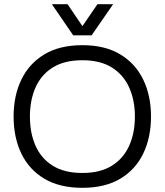

<svg xmlns="http://www.w3.org/2000/svg" viewBox="-20 -888 787 918"><path d="M374 10Q265 10 192 -33.5Q119 -77 82 -154Q45 -231 45 -331Q45 -430 82 -507Q119 -584 192 -628Q265 -672 374 -672Q482 -672 555 -628Q628 -584 665 -507Q702 -430 702 -331Q702 -231 665 -154Q628 -77 555 -33.5Q482 10 374 10ZM374 -61Q459 -61 514.5 -95.5Q570 -130 597.5 -191Q625 -252 625 -331Q625 -409 597.5 -470Q570 -531 514.5 -565.5Q459 -600 374 -600Q288 -600 232.5 -565.5Q177 -531 150 -470Q123 -409 123 -331Q123 -252 150 -191Q177 -130 232.5 -95.5Q288 -61 374 -61ZM418 -719H330L228 -868H303L374 -763L446 -868H521Z"/></svg>

Font: Nata Sans
Style: Regular
Weight: 400
Designer: Daniel Uzquiano Cruz
Version: Version 1.001